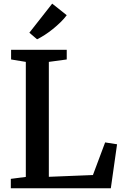

<svg xmlns="http://www.w3.org/2000/svg" viewBox="-20 -1010 664 1030"><path d="M38 0V-50.5L118.5 -61V-678L39.5 -691V-743H338V-691L242 -678V-61.5L478.5 -71L544 -246L608 -236L574.5 0ZM178.5 -799.5 137.5 -834.5 260 -990.5 338 -928.5Q324.5 -910 305 -891Q285.5 -872 263.5 -854.2Q241.5 -836.5 219.8 -822.5Q198 -808.5 179.5 -799.5Z"/></svg>

Font: Merriweather 28pt SemiBold
Style: Regular
Weight: 600
Version: Version 2.100